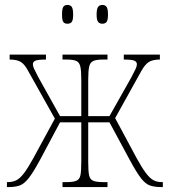

<svg xmlns="http://www.w3.org/2000/svg" viewBox="-20 -757 687 777"><path d="M8 0V-20H11Q31 -20 46 -27.5Q61 -35 77 -56Q93 -77 115 -117L202 -277L95 -468Q80 -497 64 -506.5Q48 -516 19 -516V-536H166V-516Q134 -516 123.5 -511.5Q113 -507 113 -497Q113 -489 118 -478.5Q123 -468 136 -443L223 -287H309V-434Q309 -471 305 -488Q301 -505 288.5 -510.5Q276 -516 250 -516H233V-536H415V-516H397Q371 -516 358 -510.5Q345 -505 341 -488Q337 -471 337 -434V-287H423L511 -443Q524 -468 529 -478.5Q534 -489 534 -497Q534 -507 523.5 -511.5Q513 -516 481 -516V-536H627V-516Q599 -516 583 -506.5Q567 -497 551 -468L446 -279L533 -117Q555 -77 571 -56Q587 -35 601.5 -27.5Q616 -20 636 -20H639V0H631Q605 0 586.5 -6.5Q568 -13 550 -36.5Q532 -60 505 -110L423 -262H337V-102Q337 -65 340.5 -48Q344 -31 357 -25.5Q370 -20 398 -20H415V0H233V-20H249Q276 -20 289 -25.5Q302 -31 305.5 -48Q309 -65 309 -102V-262H223L142 -110Q115 -60 96.5 -36.5Q78 -13 60 -6.5Q42 0 16 0ZM394 -661Q383 -661 377 -668.5Q371 -676 371 -698Q371 -721 377 -729Q383 -737 394 -737Q406 -737 411.5 -729Q417 -721 417 -698Q417 -676 411.5 -668.5Q406 -661 394 -661ZM253 -661Q241 -661 236 -668.5Q231 -676 231 -698Q231 -721 236 -729Q241 -737 253 -737Q265 -737 270.5 -729Q276 -721 276 -698Q276 -676 270.5 -668.5Q265 -661 253 -661Z"/></svg>

Font: Noto Serif Condensed Thin
Style: Regular
Weight: 100
Width: 3
Designer: Monotype Design Team
Foundry: Monotype Imaging Inc.
Version: Version 2.013; ttfautohint (v1.8.4.7-5d5b)